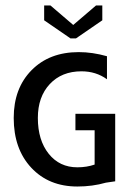

<svg xmlns="http://www.w3.org/2000/svg" viewBox="-20 -675 482 700"><path d="M237 -535 141 -601V-655H164L247 -584L330 -655H353V-601L257 -535ZM255 -260H400V-14L366 -9Q317 5 262 5Q158 5 94 -63.5Q30 -132 30 -245Q30 -353 95 -419Q160 -485 267 -485Q317 -485 370 -470V-386Q330 -415 277 -415Q205 -415 161.5 -368.5Q118 -322 118 -245Q118 -164 157.5 -114.5Q197 -65 262 -65Q296 -65 325 -75V-200H255Z"/></svg>

Font: Glametrix
Style: Bold
Weight: 700
Designer: gluk
Foundry: gluk
Version: Version 0.40